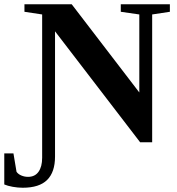

<svg xmlns="http://www.w3.org/2000/svg" viewBox="-97 -675 839 911"><path d="M625 -606.4V0H567.9L164.1 -526.4V67.9Q164.1 141.6 126.7 178.7Q89.4 215.8 10.7 215.8Q-12.2 215.8 -36.6 211.4Q-61 207 -76.7 200.2V52.7H-33.2L-18.6 140.1Q-10.7 151.4 4.2 157.7Q19 164.1 36.1 164.1Q68.8 164.1 85.9 139.9Q103 115.7 103 73.7V-606.4L19 -619.1V-654.8H243.2L564 -236.3V-606.4L476.1 -619.1V-654.8H709V-619.1Z"/></svg>

Font: Liberation Serif
Style: Bold
Weight: 700
Designer: Steve Matteson
Foundry: Ascender Corporation
Version: Version 2.1.5